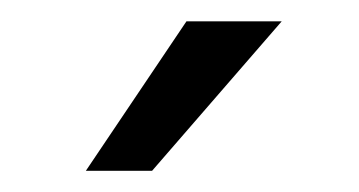

<svg xmlns="http://www.w3.org/2000/svg" viewBox="-20 -770 337 180"><path d="M60.5 -609.9 154.8 -750H244.1L122.6 -609.9Z"/></svg>

Font: Vazirmatn UI Light
Style: Regular
Weight: 300
Designer: Saber Rastikerdar
Foundry: Saber Rastikerdar
Version: Version 33.003